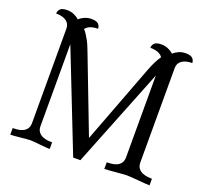

<svg xmlns="http://www.w3.org/2000/svg" viewBox="-137 -986 1241 1153"><g transform="rotate(20 484.0 -410.0)"><path d="M829 -111Q829 -87 840 -73Q851 -59 866.5 -52.5Q882 -46 899 -44Q916 -42 928 -42V0Q918 0 897.5 -1.5Q877 -3 855 -5Q833 -7 812.5 -8.5Q792 -10 782 -10Q772 -10 752 -8.5Q732 -7 710.5 -5Q689 -3 669 -1.5Q649 0 639 0V-42Q652 -42 669.5 -44Q687 -46 702 -52.5Q717 -59 727.5 -73Q738 -87 738 -111V-633L486 0H440L191 -634V-111Q191 -87 202 -73Q213 -59 228.5 -52.5Q244 -46 261 -44Q278 -42 290 -42V0Q280 0 263 -1.5Q246 -3 227 -5Q208 -7 191 -8.5Q174 -10 164 -10Q154 -10 137 -8.5Q120 -7 101 -5Q82 -3 65 -1.5Q48 0 38 0V-42Q51 -42 68.5 -44Q86 -46 101 -52.5Q116 -59 126.5 -73Q137 -87 137 -111V-714Q137 -745 113.5 -761.5Q90 -778 48 -778Q48 -795 60 -807.5Q72 -820 105 -820Q128 -820 148.5 -811Q169 -802 182 -789Q195 -802 215.5 -811Q236 -820 259 -820Q292 -820 304 -807.5Q316 -795 316 -778Q261 -778 237 -748Q247 -738 257 -722.5Q267 -707 276 -690Q285 -673 292 -655.5Q299 -638 304 -625L489 -143L680 -647Q692 -679 704.5 -703.5Q717 -728 730 -747Q708 -778 650 -778Q650 -795 662 -807.5Q674 -820 707 -820Q730 -820 750.5 -811Q771 -802 784 -789Q797 -802 817.5 -811Q838 -820 861 -820Q894 -820 906 -807.5Q918 -795 918 -778Q877 -778 853 -761.5Q829 -745 829 -714Z"/></g></svg>

Font: Milonga
Style: Regular
Weight: 400
Designer: Pablo Impallari, Brenda Gallo, Rodrigo Fuenzalida
Foundry: Pablo Impallari, Brenda Gallo, Rodrigo Fuenzalida
Version: Version 1.000; ttfautohint (v0.93) -l 8 -r 50 -G 200 -x 14 -